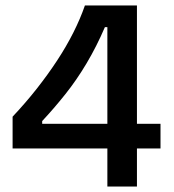

<svg xmlns="http://www.w3.org/2000/svg" viewBox="-20 -681 635 701"><path d="M26 -139V-255Q74 -306 114.5 -357.5Q155 -409 188.5 -460Q222 -511 247.5 -561.5Q273 -612 290 -661H480V0H372V-582H363Q333 -512 296.5 -450.5Q260 -389 218.5 -337Q177 -285 134 -239V-229H566V-139Z"/></svg>

Font: Bricolage Grotesque 96pt ExtraBold Medium
Style: Regular
Weight: 500
Version: Version 1.001;gftools[0.9.33.dev8+g029e19f]